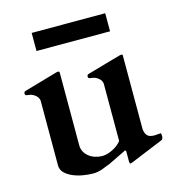

<svg xmlns="http://www.w3.org/2000/svg" viewBox="-101 -744 788 846"><g transform="rotate(-15 293.0 -321.0)"><path d="M80.1 -356.4Q78.6 -370.6 67.1 -380.6Q55.7 -390.6 42.5 -393.6Q39.1 -394.5 34.9 -394.8Q30.8 -395 27.3 -395.8Q23.9 -396.5 21.7 -398.2Q19.5 -399.9 19.5 -404.3Q19.5 -408.2 20.8 -411.1Q22 -414.1 27.3 -415.5L176.3 -458.5Q179.2 -459.5 182.4 -460Q185.5 -460.4 188.5 -460.4Q193.4 -460.4 193.4 -452.1V-122.6Q193.4 -106 200.9 -92.5Q208.5 -79.1 220.7 -69.8Q232.9 -60.5 248.5 -55.7Q264.2 -50.8 280.8 -50.8Q292.5 -50.8 305.2 -54.7Q317.9 -58.6 329.6 -64.7Q341.3 -70.8 351.6 -78.9Q361.8 -86.9 368.2 -95.7V-356.9Q366.7 -371.1 355.2 -381.1Q343.8 -391.1 330.6 -394Q327.1 -395 323 -395.3Q318.8 -395.5 315.4 -396.2Q312 -397 309.8 -398.7Q307.6 -400.4 307.6 -404.8Q307.6 -408.7 308.8 -411.6Q310.1 -414.6 315.4 -416L464.4 -458.5Q467.3 -459.5 470.5 -460Q473.6 -460.4 476.6 -460.4Q481.4 -460.4 481.4 -456.1V-119.1Q483.9 -97.7 493.7 -88.4Q503.4 -79.1 525.4 -79.1L553.7 -81.1Q555.7 -81.1 556.2 -74.5Q556.6 -67.9 556.6 -64.9Q556.6 -64 555.4 -58.6Q554.2 -53.2 549.3 -50.8L400.9 10.3Q399.9 10.7 396 12Q392.1 13.2 391.6 13.2Q388.2 13.2 387.5 9Q386.7 4.9 386.7 1V-45.9Q385.3 -47.9 381.8 -47.9Q380.9 -47.9 379.9 -47.9Q378.9 -47.9 378.9 -46.9L300.8 -8.8Q290 -4.9 280.8 -1.2Q271.5 2.4 262.5 5.9Q253.4 9.3 243.2 11.2Q232.9 13.2 220.7 13.2Q200.2 13.2 175.5 9Q150.9 4.9 129.6 -4.2Q108.4 -13.2 94.2 -27.3Q80.1 -41.5 80.1 -61.5V-356.4ZM119.1 -655.3H454.6V-572.8H119.1Z"/></g></svg>

Font: Cardo
Style: Bold
Weight: 700
Designer: David J. Perry
Foundry: David J. Perry
Version: Version 1.0011